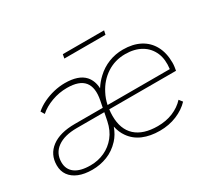

<svg xmlns="http://www.w3.org/2000/svg" viewBox="-131 -905 1247 1136"><g transform="rotate(-30 492.0 -337.0)"><path d="M209 3Q155 3 117 -12.5Q79 -28 58.5 -56.5Q38 -85 38 -125Q38 -199 94.5 -241.5Q151 -284 253 -284H444L453 -329Q469 -410 436 -451Q403 -492 319 -492Q265 -492 214.5 -473.5Q164 -455 129 -424L114 -449Q140 -472 174.5 -488.5Q209 -505 247 -514Q285 -523 322 -523Q415 -523 456 -478Q486 -444 488 -392Q509 -425 537 -451Q574 -486 620.5 -504.5Q667 -523 719 -523Q786 -523 834.5 -497.5Q883 -472 909 -424Q935 -376 935 -309Q935 -295 933 -281.5Q931 -268 929 -257H473Q470 -236 470 -213Q470 -122 522 -74.5Q574 -27 673 -27Q730 -27 777 -46.5Q824 -66 856 -101L874 -78Q839 -41 786 -19Q733 3 670 3Q605 3 555.5 -18Q506 -39 476 -82Q454 -113 445 -155Q428 -108 399 -77Q360 -35 311 -16Q262 3 209 3ZM477 -284H902Q910 -347 891 -392Q870 -441 825 -467Q780 -493 717 -493Q647 -493 591 -456.5Q535 -420 503 -357Q485 -323 477 -284ZM439 -257H251Q166 -257 118.5 -222.5Q71 -188 71 -127Q71 -78 107 -51.5Q143 -25 212 -25Q264 -25 308.5 -45.5Q353 -66 384.5 -105Q416 -144 428 -202ZM393 -650 398 -677H680L674 -650Z"/></g></svg>

Font: Montserrat Thin ExtraLight
Style: Italic
Weight: 250
Italic angle: -11.3°
Version: Version 9.000